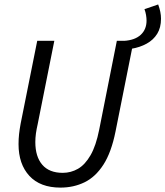

<svg xmlns="http://www.w3.org/2000/svg" viewBox="-20 -842 753 874"><path d="M577.2 -619.8 544.5 -656Q594.1 -659.1 620.6 -683.5Q647.1 -708 647.1 -748.4Q647.1 -759.8 644.8 -773.5Q642.6 -787.2 637.6 -800.2L700 -821.7Q706.5 -804.2 709.7 -788.2Q712.9 -772.2 712.9 -756.6Q712.9 -716.2 695.6 -688.2Q678.3 -660.2 647.6 -643.3Q616.9 -626.3 577.2 -619.8ZM255.2 12Q163.1 12 113.7 -41.4Q64.4 -94.9 64.4 -185.9Q64.4 -209.6 66.8 -231.5Q69.2 -253.5 73.9 -278.9L149.5 -656.3H227.3L151.5 -276.6Q146.3 -254.1 143.5 -234.1Q140.8 -214.1 140.8 -195.4Q140.8 -128.8 172.5 -92Q204.1 -55.2 265.5 -55.2Q303 -55.2 335.1 -73.7Q367.2 -92.2 392.2 -135.5Q417.1 -178.7 431.6 -252L511.9 -656.3H588.3L506 -244Q486.9 -148.5 450.8 -92.5Q414.8 -36.6 365 -12.3Q315.2 12 255.2 12Z"/></svg>

Font: SourceCodeVF
Style: Italic
Weight: 200
Italic angle: -11°
Monospace: yes
Designer: Paul D. Hunt, Teo Tuominen
Foundry: Adobe
Version: Version 1.026;hotconv 1.1.0;makeotfexe 2.6.0